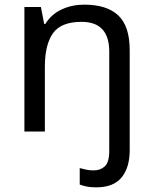

<svg xmlns="http://www.w3.org/2000/svg" viewBox="-20 -566 658 826"><path d="M394 240Q370 240 353 236.5Q336 233 323 228V157Q337 161 351 164Q365 167 383 167Q412 167 431 149.5Q450 132 450 83V-344Q450 -472 331 -472Q242 -472 207.5 -422.5Q173 -373 173 -279V0H85V-536H156L170 -463H175Q201 -505 245.5 -525.5Q290 -546 342 -546Q440 -546 489 -499.5Q538 -453 538 -350V80Q538 155 503 197.5Q468 240 394 240Z"/></svg>

Font: Noto Sans Phoenician
Style: Regular
Weight: 400
Designer: Monotype Design Team
Foundry: Monotype Imaging Inc.
Version: Version 2.001; ttfautohint (v1.8.4.7-5d5b)